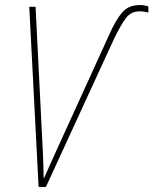

<svg xmlns="http://www.w3.org/2000/svg" viewBox="-20 -741 608 761"><path d="M162 0 431 -585Q460 -645 480 -670.5Q500 -696 533 -696Q553 -696 568 -691V-716Q563 -717 554.5 -719Q546 -721 535 -721Q489 -721 464 -691.5Q439 -662 413 -604L203 -143Q189 -112 177 -85.5Q165 -59 155 -36H153Q153 -58 152 -82.5Q151 -107 150 -135L121 -714H96L133 0Z"/></svg>

Font: Noto Sans Display SemiCondensed Thin
Style: Italic
Weight: 250
Width: 4
Designer: Monotype Design team
Foundry: Monotype Imaging Inc.
Version: 1.000